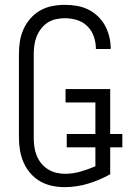

<svg xmlns="http://www.w3.org/2000/svg" viewBox="-20 -763 540 791"><path d="M246 8Q220 8 194 2.5Q168 -3 145.5 -16Q123 -29 105.5 -49Q88 -69 77.5 -93Q67 -117 62.5 -143Q58 -169 58 -195V-540Q58 -566 62 -592.5Q66 -619 77 -643Q88 -667 105.5 -687Q123 -707 146 -720Q169 -733 195 -738Q221 -743 247 -743Q272 -743 296 -739Q320 -735 342 -724.5Q364 -714 382.5 -696.5Q401 -679 412.5 -658Q424 -637 430 -612.5Q436 -588 436 -564Q436 -563 436 -562.5Q436 -562 436 -561H375Q375 -562 375 -562.5Q375 -563 375 -563Q375 -588 366.5 -612.5Q358 -637 340 -655Q322 -673 297 -680.5Q272 -688 247 -688Q229 -688 210.5 -684Q192 -680 176.5 -670Q161 -660 149.5 -645Q138 -630 131 -612.5Q124 -595 121.5 -577Q119 -559 119 -540V-195Q119 -176 121.5 -158Q124 -140 131 -122.5Q138 -105 149.5 -90.5Q161 -76 177 -66Q193 -56 211 -51.5Q229 -47 248 -47Q280 -47 311.5 -56Q343 -65 373 -78V-156H255V-211H373V-341H250V-396H434V-211H484V-156H434V-45Q391 -21 343 -6.5Q295 8 246 8Z"/></svg>

Font: Iosevka SS04 Light
Style: Regular
Weight: 300
Monospace: yes
Designer: Belleve Invis
Foundry: Belleve Invis
Version: Version 19.0.0; ttfautohint (v1.8.4)